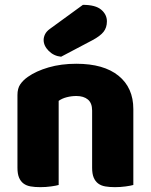

<svg xmlns="http://www.w3.org/2000/svg" viewBox="-20 -764 623 792"><path d="M360 -308Q360 -339 342.5 -353.5Q325 -368 295 -368Q275 -368 255.5 -363Q236 -358 222 -348V-1Q212 2 190.5 5Q169 8 146 8Q124 8 106.5 5Q89 2 77 -7Q65 -16 58.5 -31.5Q52 -47 52 -72V-372Q52 -399 63.5 -416Q75 -433 95 -447Q129 -471 180.5 -486Q232 -501 295 -501Q408 -501 469 -451.5Q530 -402 530 -314V-1Q520 2 498.5 5Q477 8 454 8Q432 8 414.5 5Q397 2 385 -7Q373 -16 366.5 -31.5Q360 -47 360 -72ZM322 -744Q374 -744 397.5 -724Q421 -704 421 -676Q421 -650 407 -632.5Q393 -615 361 -598L232 -530Q202 -533 181 -554Q160 -575 160 -599Q160 -611 166 -623Q172 -635 186 -645Z"/></svg>

Font: Baloo Tammudu
Style: Regular
Weight: 400
Designer: Omkar Shende and Ek Type
Foundry: Ek Type
Version: Version 1.007;PS 1.000;hotconv 1.0.88;makeotf.lib2.5.647800